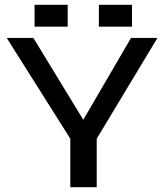

<svg xmlns="http://www.w3.org/2000/svg" viewBox="-20 -780 685 800"><path d="M262 -760V-669H124V-760ZM530 -760V-669H392V-760ZM383 0H273V-202L8 -622H119L327 -281L526 -622H636L383 -202Z"/></svg>

Font: Sarpanch Medium
Style: Regular
Weight: 500
Designer: Manushi Parikh (Devanagari and Latin), Jyotish Sonowal (Devanagari)
Foundry: Indian Type Foundry
Version: Version 2.004;PS 1.0;hotconv 1.0.78;makeotf.lib2.5.61930; tt